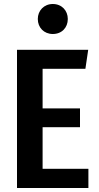

<svg xmlns="http://www.w3.org/2000/svg" viewBox="-20 -940 495 960"><path d="M244 -920C200 -920 169 -887 169 -845C169 -802 200 -770 244 -770C289 -770 319 -802 319 -845C319 -887 289 -920 244 -920ZM421 -691H65V0H422V-96H193V-304H380V-398H193V-596H407Z"/></svg>

Font: Fira Sans Condensed Medium
Style: Regular
Weight: 500
Width: 3
Designer: Carrois Corporate & Edenspiekermann AG
Foundry: Carrois Corporate GbR & Edenspiekermann AG
Version: Version 4.202;PS 004.202;hotconv 1.0.88;makeotf.lib2.5.64775